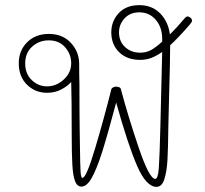

<svg xmlns="http://www.w3.org/2000/svg" viewBox="-20 -731 796 747"><path d="M727 -651Q727 -647 724.5 -643.5Q722 -640 718 -635Q673 -583 642 -555Q642 -497 638 -361L635 -241Q634 -152 631.5 -108Q629 -64 619.5 -34Q610 -4 589 -4Q549 -4 513.5 -85.5Q478 -167 432 -332Q399 -208 378 -141.5Q357 -75 337.5 -40Q318 -5 297 -5Q280 -5 272 -26Q264 -47 261.5 -89.5Q259 -132 259 -210Q259 -348 257 -412Q243 -396 218.5 -383Q194 -370 163 -370Q117 -370 85 -401.5Q53 -433 53 -485Q53 -534 85.5 -566.5Q118 -599 170 -599Q223 -599 255 -565Q287 -531 288 -485Q288 -436 289 -403Q289 -297 290 -229L291 -160Q292 -85 293.5 -62Q295 -39 301 -39Q316 -39 351 -157Q386 -275 413 -383Q414 -388 420 -391Q426 -394 431 -394Q436 -394 442.5 -392Q449 -390 450 -385Q479 -276 520 -155.5Q561 -35 584 -35Q595 -35 598 -78.5Q601 -122 604 -240L611 -529Q590 -514 569.5 -506Q549 -498 525 -498Q474 -498 443.5 -528Q413 -558 413 -605Q413 -649 442 -680Q471 -711 522 -711Q572 -711 603.5 -678.5Q635 -646 641 -597Q672 -628 696 -657Q704 -667 710 -667Q715 -667 721 -662Q727 -657 727 -651ZM611 -569V-580Q611 -625 586 -654Q561 -683 522 -683Q486 -683 464.5 -659.5Q443 -636 443 -605Q443 -570 466.5 -548Q490 -526 526 -526Q549 -526 568 -536.5Q587 -547 611 -569ZM257 -485Q257 -520 233.5 -547Q210 -574 170 -574Q132 -574 105 -549.5Q78 -525 78 -484Q78 -444 103.5 -419.5Q129 -395 163 -395Q199 -395 228 -421.5Q257 -448 257 -485Z"/></svg>

Font: Mali ExtraLight
Style: Regular
Weight: 275
Version: Version 1.000; ttfautohint (v1.6)